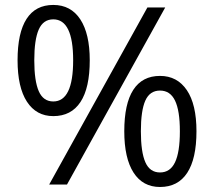

<svg xmlns="http://www.w3.org/2000/svg" viewBox="-20 -744 863 774"><path d="M118.2 -501Q118.2 -418 136.2 -376.5Q154.3 -335 194.8 -335Q274.9 -335 274.9 -501Q274.9 -666 194.8 -666Q154.3 -666 136.2 -625Q118.2 -584 118.2 -501ZM341.8 -501Q341.8 -389.6 304.4 -332.8Q267.1 -275.9 194.8 -275.9Q126.5 -275.9 88.6 -334Q50.8 -392.1 50.8 -501Q50.8 -611.8 87.2 -668Q123.5 -724.1 194.8 -724.1Q265.6 -724.1 303.7 -666Q341.8 -607.9 341.8 -501ZM547.9 -214.8Q547.9 -131.3 565.9 -90.1Q584 -48.8 625 -48.8Q666 -48.8 685.5 -89.6Q705.1 -130.4 705.1 -214.8Q705.1 -298.3 685.5 -338.6Q666 -378.9 625 -378.9Q584 -378.9 565.9 -338.6Q547.9 -298.3 547.9 -214.8ZM772 -214.8Q772 -104 734.6 -47.1Q697.3 9.8 625 9.8Q555.7 9.8 518.3 -48.3Q481 -106.4 481 -214.8Q481 -325.7 517.3 -381.8Q553.7 -438 625 -438Q694.3 -438 733.2 -380.6Q772 -323.2 772 -214.8ZM646 -713.9 250 0H178.2L574.2 -713.9Z"/></svg>

Font: Zoram GWebM
Style: Regular
Weight: 400
Foundry: Ascender Corporation
Version: Version 1.000